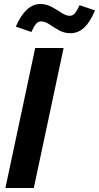

<svg xmlns="http://www.w3.org/2000/svg" viewBox="-20 -940 495 960"><path d="M7 0 156 -700H298L149 0ZM137 -780 59 -807Q109 -920 181 -920Q212 -920 238.5 -905.5Q265 -891 287.5 -876Q310 -861 329 -861Q343 -861 353.5 -872.5Q364 -884 378 -914L455 -888Q431 -830 401 -802Q371 -774 332 -774Q301 -774 275 -788.5Q249 -803 227.5 -818Q206 -833 185 -833Q171 -833 160 -820.5Q149 -808 137 -780Z"/></svg>

Font: Red Hat Display ExtraBold
Style: Italic
Weight: 800
Italic angle: -12°
Designer: Pentagram, MCKL
Foundry: Pentagram, MCKL
Version: Version 1.023